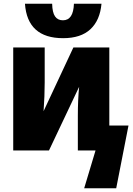

<svg xmlns="http://www.w3.org/2000/svg" viewBox="-20 -808 712 1031"><path d="M114 -788H260Q261 -741 275.5 -720Q290 -699 318 -699Q374 -699 377 -788H525Q517 -699 465.5 -651Q414 -603 319 -603Q127 -603 114 -788ZM493 0H398V-185Q398 -273 405 -342L243 0H51V-553H220V-365Q220 -294 214 -211L374 -553H567V-134H670L604 203H432Z"/></svg>

Font: Noto Sans Display Black Narrow
Style: Regular
Weight: 900
Width: 4
Designer: Monotype Design team
Foundry: Monotype Imaging Inc.
Version: Version 1.000